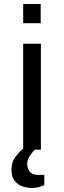

<svg xmlns="http://www.w3.org/2000/svg" viewBox="-20 -743 318 953"><path d="M95 0V-526H183V0ZM95 -628V-723H182V-628ZM139 190Q116 190 92 182Q68 174 52.5 154Q37 134 37 100Q37 63 54 39.5Q71 16 93 -4H153V0Q142 10 128.5 29.5Q115 49 115 70Q115 91 127 108Q139 125 168 125H200V176Q184 183 169 186.5Q154 190 139 190Z"/></svg>

Font: Archivo VF Beta
Style: Regular
Weight: 400
Designer: Hector Gatti
Foundry: Omnibus-Type
Version: Version 1.002